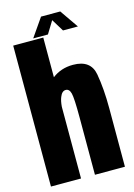

<svg xmlns="http://www.w3.org/2000/svg" viewBox="-133 -965 719 1033"><g transform="rotate(-15 226.5 -448.5)"><path d="M18 0V-785H185.5V-564Q234.5 -602 301.5 -602Q400 -602 415 -518.2Q430 -434.5 430 -326V0H263V-321.5Q263 -427 256 -454.2Q249 -481.5 229 -481.5Q208 -481.5 196.5 -452Q188 -432 185.5 -399V0ZM132 -794.5 203 -897H310L381 -794.5H298L256 -863L214 -794.5Z"/></g></svg>

Font: Anybody Condensed ExtraBold
Style: Regular
Weight: 800
Width: 3
Designer: Tyler Finck
Foundry: Etcetera Type Company
Version: Version 1.010; ttfautohint (v1.8.3) -l 8 -r 50 -G 200 -x 14 